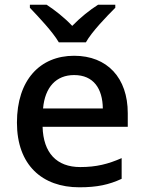

<svg xmlns="http://www.w3.org/2000/svg" viewBox="-20 -786 612 816"><path d="M230 -606H345C370 -651 433 -716 470 -753V-766H397C362 -744 322 -712 287 -676C253 -712 213 -743 178 -766H107V-753C143 -715 204 -651 230 -606ZM295 -549C150 -549 52 -446 52 -265C52 -84 160 10 317 10C393 10 443 -1 497 -26V-114C440 -89 390 -76 321 -76C221 -76 164 -136 161 -247H523V-305C523 -455 436 -549 295 -549ZM295 -467C378 -467 416 -409 417 -325H163C171 -416 219 -467 295 -467Z"/></svg>

Font: Noto Sans Arabic UI Md
Style: Regular
Weight: 500
Designer: Monotype Design Team, Nadine Chahine and Nizar Qandah
Foundry: Monotype Imaging Inc.
Version: Version 2.010